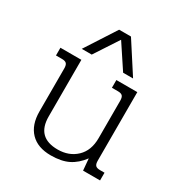

<svg xmlns="http://www.w3.org/2000/svg" viewBox="-169 -830 916 969"><g transform="rotate(30 289.0 -346.0)"><path d="M246 -707H315L430 -529H372L280 -668L189 -529H131ZM104 -149V-399Q104 -419 96.5 -427Q89 -435 70 -435H35V-480H157V-150Q157 -28 279 -28Q345 -28 387.5 -68.5Q430 -109 430 -181V-399Q430 -419 422.5 -427Q415 -435 396 -435H361V-480H483V-81Q483 -61 490.5 -53Q498 -45 517 -45H543V0H444L438 -68Q406 -25 365.5 -5Q325 15 264 15Q187 15 145.5 -28Q104 -71 104 -149Z"/></g></svg>

Font: Pridi ExtraLight
Style: Regular
Weight: 275
Designer: Katatrad Team
Foundry: CadsonDemak
Version: Version 1.001